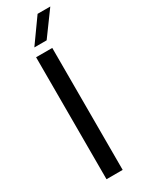

<svg xmlns="http://www.w3.org/2000/svg" viewBox="-202 -788 620 818"><g transform="rotate(-30 108.0 -378.5)"><path d="M55.5 0V-600H135V0ZM70 -640 153.5 -757H216L130.5 -640Z"/></g></svg>

Font: Big Shoulders Stencil Text Thin
Style: Regular
Weight: 400
Version: Version 2.001